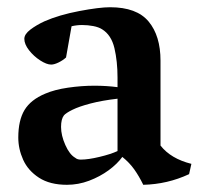

<svg xmlns="http://www.w3.org/2000/svg" viewBox="-20 -496 546 528"><path d="M104 -238.3Q129.9 -249.5 167 -254.9Q204.1 -260.3 239.7 -260.3Q272.9 -260.3 303.2 -256.3V-282.7Q303.2 -327.1 294.7 -363.5Q286.1 -399.9 260.7 -415.5Q251.5 -421.4 236.6 -424.3Q221.7 -427.2 205.6 -427.2Q191.4 -427.2 176.8 -423.8L161.6 -337.9Q152.3 -329.6 140.6 -324Q128.9 -318.4 120.6 -318.4Q108.4 -318.4 90.6 -329.8Q72.8 -341.3 59.8 -357.9Q46.9 -374.5 46.9 -389.2Q46.9 -401.9 63.5 -414.6Q80.1 -427.2 102.5 -437.5Q142.6 -455.1 198 -465.6Q253.4 -476.1 282.7 -476.1Q356 -476.1 388.7 -436.8Q421.4 -397.5 421.4 -329.1V-95.7Q449.7 -59.6 506.3 -45.4L500 -17.1Q440.4 10.7 374 12.2Q362.3 -11.7 349.1 -30.3Q335.9 -48.8 316.4 -64.5Q302.7 -45.4 278.8 -27.8Q254.9 -10.3 225.1 1Q195.3 12.2 164.1 12.2Q117.2 12.2 87.2 -7.3Q57.1 -26.9 43.7 -56.6Q30.3 -86.4 30.3 -117.7Q30.3 -165 47.4 -193.4Q64.5 -221.7 104 -238.3ZM202.1 -57.1Q222.7 -57.1 253.4 -64.5Q284.2 -71.8 303.2 -80.6V-224.6Q260.7 -219.7 229 -211.4Q197.3 -203.1 179.2 -194.1Q161.1 -185.1 155.8 -178.7Q147.9 -168.5 147.9 -147Q147.9 -123.5 159.7 -97.2Q171.4 -70.8 187 -62Q192.4 -57.1 202.1 -57.1Z"/></svg>

Font: Vesper Libre Medium
Style: Regular
Weight: 500
Designer: Robert Keller & Kimya Gandhi
Foundry: Mota Italic
Version: Version 1.058